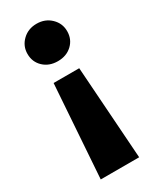

<svg xmlns="http://www.w3.org/2000/svg" viewBox="-183 -599 655 805"><g transform="rotate(-30 144.5 -196.0)"><path d="M241 -455Q241 -416 214 -390.5Q187 -365 145 -365Q103 -365 76 -390.5Q49 -416 49 -455Q49 -493 76.5 -519.5Q104 -546 145 -546Q186 -546 213.5 -519.5Q241 -493 241 -455ZM238 154H52L83 -295H207Z"/></g></svg>

Font: Montserrat-Bold
Style: Bold
Weight: 700
Version: Version 7.200